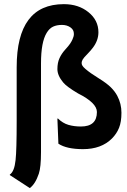

<svg xmlns="http://www.w3.org/2000/svg" viewBox="-20 -726 623 944"><path d="M377.9 -104Q456.5 -104 456.5 -175.3Q456.5 -220.2 363.8 -266.6Q307.6 -299.8 290.5 -320.8Q262.2 -355 262.2 -386.2Q262.2 -417.5 272.5 -439.9Q282.7 -462.4 300.3 -481.7Q317.9 -501 325 -511.7Q332 -522.5 335.9 -531.2Q343.3 -546.9 343.3 -558.6Q343.3 -570.3 339.1 -577.6Q335 -585 327.1 -590.8Q309.6 -603.5 284.4 -603.5Q259.3 -603.5 241 -595Q222.7 -586.4 209.5 -564.5Q181.6 -519 181.6 -414.6V22Q181.6 96.2 170.9 127.9Q153.8 178.7 126.5 198.7L28.3 134.8V132.3Q50.8 117.2 56.6 61Q62 12.2 62 -132.3V-395.5Q62 -705.6 293.9 -705.6Q366.2 -705.6 415 -666Q463.9 -626.5 463.9 -567.4Q463.9 -527.3 436.5 -491.2Q425.8 -477.1 413.1 -464.1Q400.4 -451.2 395 -444.8Q389.6 -438.5 386.7 -433.6Q381.3 -423.8 381.3 -416.5Q381.3 -409.2 385.5 -402.6Q389.6 -396 400.4 -386.7Q424.3 -366.2 464.4 -341.6Q504.4 -316.9 524.7 -296.9Q544.9 -276.9 556.6 -254.9Q577.1 -216.3 577.1 -171.6Q577.1 -127 565.4 -97.7Q553.7 -68.4 530.3 -44.9Q478 7.3 388.2 7.3Q307.6 7.3 267.1 -19.5L262.2 -141.6L264.2 -144Q288.6 -120.1 316.4 -112.1Q344.2 -104 377.9 -104Z"/></svg>

Font: Hammersmith One
Style: Regular
Weight: 400
Designer: Nicole Fally
Foundry: Nicole Fally
Version: Version 1.003